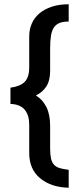

<svg xmlns="http://www.w3.org/2000/svg" viewBox="-20 -725 365 900"><path d="M302 -624Q276 -624 259.5 -617.5Q243 -611 233 -596.5Q223 -582 219 -558Q215 -534 215 -498V-393Q215 -347 197 -319.5Q179 -292 150 -279V-276Q179 -259 197 -224Q215 -189 215 -135V-30Q215 -1 219 17.5Q223 36 233 47Q243 58 260 63Q277 68 302 71V155Q219 153 168 110.5Q117 68 117 -7V-140Q117 -185 96 -210.5Q75 -236 29 -238V-314Q74 -320 95.5 -341Q117 -362 117 -410V-555Q117 -587 129 -614.5Q141 -642 164.5 -662Q188 -682 222.5 -693.5Q257 -705 302 -705Z"/></svg>

Font: Ek Mukta
Style: Bold
Weight: 700
Designer: Girish Dalvi and Yashodeep Gholap
Foundry: Ek Type
Version: Version 2.538;PS 1.002;hotconv 16.6.51;makeotf.lib2.5.65220;